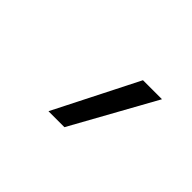

<svg xmlns="http://www.w3.org/2000/svg" viewBox="-57 -964 714 714"><g transform="rotate(45 300.0 -607.0)"><path d="M215 -442 382 -772H482L299 -442Z"/></g></svg>

Font: Iosevka Extended
Style: Italic
Weight: 400
Width: 7
Italic angle: -9°
Monospace: yes
Designer: Belleve Invis
Foundry: Belleve Invis
Version: Version 32.5.0; ttfautohint (v1.8.4)